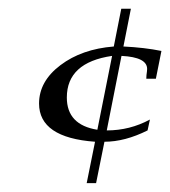

<svg xmlns="http://www.w3.org/2000/svg" viewBox="-20 -410 389 439"><path d="M178.2 8.8 197.3 -85.9Q69.3 -95.2 69.3 -173.3Q69.3 -224.1 118.2 -261Q167 -297.9 240.2 -303.7L257.3 -390.1H279.3L262.2 -303.7Q311 -301.3 349.1 -293.5L336.4 -230H314.5Q314.5 -232.9 314.9 -238.3Q316.4 -248.5 316.4 -252.4Q316.4 -279.3 257.8 -282.2L224.1 -111.8Q276.9 -111.8 322.8 -136.7L317.4 -111.8Q265.6 -85.9 218.8 -85.9L199.7 8.8ZM202.6 -113.3 236.3 -282.2Q132.8 -267.1 132.8 -187Q132.8 -124.5 202.6 -113.3Z"/></svg>

Font: IranNastaliq
Style: Regular
Weight: 400
Designer: Hossein Zahedi
Version: Version 1.5